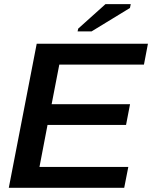

<svg xmlns="http://www.w3.org/2000/svg" viewBox="-20 -897 727 917"><path d="M592.8 -99.6 573.2 0H22L155.3 -688H686.5L667.5 -588.4H263.2L226.6 -399.4H601.1L582 -300.3H207L168.5 -99.6ZM600.6 -858.9 417.5 -747.1H350.6L353.5 -760.3L483.9 -877.4H604.5Z"/></svg>

Font: Arimo SemiBold
Style: Italic
Weight: 600
Italic angle: -12°
Version: Version 1.33